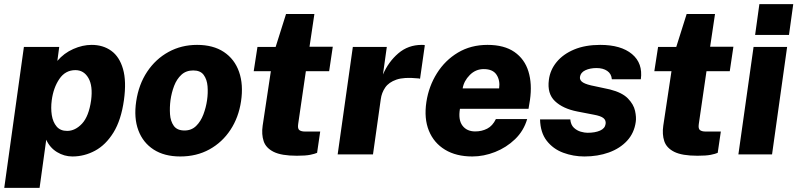

<svg xmlns="http://www.w3.org/2000/svg" viewBox="-22 -743 3837 924"><path d="M-1.5 161 93 -517H263L254 -450Q286 -487.5 330.8 -507.2Q375.5 -527 419 -527Q474 -527 513.5 -498.5Q553 -470 570 -411Q587 -352 574.5 -261.5Q561 -165 524 -105.2Q487 -45.5 435.5 -17.8Q384 10 326.5 10Q287 10 252.5 -11Q218 -32 200.5 -70.5L168.5 161ZM301 -113Q340 -113 372.8 -148Q405.5 -183 416.5 -260.5Q425.5 -329.5 403.5 -367.5Q381.5 -405.5 341 -405.5Q292.5 -405.5 263.8 -363.2Q235 -321 227 -260.5Q222 -223 227.2 -189.2Q232.5 -155.5 250.5 -134.2Q268.5 -113 301 -113Z M845.5 10Q769 10 717.5 -23.2Q666 -56.5 643.8 -116Q621.5 -175.5 633.5 -255.5Q645.5 -336.5 686.2 -397.8Q727 -459 789 -493Q851 -527 926.5 -527Q1004 -527 1055.5 -492.8Q1107 -458.5 1128.5 -397.2Q1150 -336 1138 -255.5Q1126.5 -178 1087 -118Q1047.5 -58 985.8 -24Q924 10 845.5 10ZM866 -115Q899.5 -115 921.8 -136.8Q944 -158.5 956.8 -192.2Q969.5 -226 974.5 -261Q979.5 -295.5 976.8 -328.2Q974 -361 958.2 -382.5Q942.5 -404 908 -404Q873.5 -404 851 -383.2Q828.5 -362.5 816 -329.8Q803.5 -297 798.5 -261Q794 -227 796.2 -193.2Q798.5 -159.5 814.5 -137.2Q830.5 -115 866 -115Z M1406.5 6.5Q1332.5 6.5 1295 -12.2Q1257.5 -31 1246.8 -63.8Q1236 -96.5 1242 -138L1281.5 -400.5H1199L1217 -517H1304.5L1354.5 -675.5H1491L1467.5 -518H1579.5L1562 -400.5H1450L1413 -146.5Q1409.5 -123.5 1418.8 -116.8Q1428 -110 1445.5 -110H1519L1504 -7.5Q1493 -2.5 1470.8 2Q1448.5 6.5 1406.5 6.5Z M1603 0 1676 -517H1839.5L1821 -384.5Q1847 -445 1894.5 -486Q1942 -527 2008 -527Q2020 -527 2022.5 -525.5L1999.5 -364Q1997 -365 1993.5 -365.5Q1990 -366 1986.5 -366Q1922.5 -372.5 1885.8 -359.8Q1849 -347 1831.8 -321.8Q1814.5 -296.5 1810.5 -265.5L1773 0Z M2251 10Q2173.5 10 2119.8 -22.5Q2066 -55 2042 -114Q2018 -173 2030 -252.5Q2041.5 -328 2080.8 -390.5Q2120 -453 2182 -490Q2244 -527 2324 -527Q2404.5 -527 2453.8 -492.8Q2503 -458.5 2521.2 -398.8Q2539.5 -339 2528.5 -262L2521.5 -219.5H2191.5Q2182.5 -166.5 2203.5 -138.5Q2224.5 -110.5 2265 -110.5Q2296.5 -110.5 2322.5 -123.8Q2348.5 -137 2364.5 -170H2515Q2498.5 -113.5 2456.8 -73.2Q2415 -33 2360.5 -11.5Q2306 10 2251 10ZM2204.5 -317.5H2380Q2385.5 -355.5 2367.8 -383Q2350 -410.5 2306 -410.5Q2267 -410.5 2238.8 -382Q2210.5 -353.5 2204.5 -317.5Z M2790.5 10Q2737 10 2688.5 -8Q2640 -26 2609.2 -65.5Q2578.5 -105 2577 -168.5H2722.5Q2725 -142 2739.8 -128.2Q2754.5 -114.5 2773 -109.2Q2791.5 -104 2805.5 -104Q2842 -104 2865.8 -114.5Q2889.5 -125 2892.5 -146.5Q2895 -164 2882.2 -174.5Q2869.5 -185 2836 -191L2756 -206.5Q2687 -220 2648.8 -256.2Q2610.5 -292.5 2619.5 -359Q2625.5 -406.5 2656.8 -444.5Q2688 -482.5 2741.2 -504.8Q2794.5 -527 2866.5 -527Q2966.5 -527 3019.5 -482.8Q3072.5 -438.5 3062 -361.5H2922.5Q2920.5 -388 2900.2 -401.8Q2880 -415.5 2849 -415.5Q2817.5 -415.5 2794.8 -404.8Q2772 -394 2769 -372.5Q2767 -356 2784 -345.8Q2801 -335.5 2841.5 -328L2913.5 -312.5Q2972.5 -297.5 3000 -269Q3027.5 -240.5 3034.2 -209.5Q3041 -178.5 3037.5 -156Q3030 -102.5 2995.8 -65.5Q2961.5 -28.5 2908.2 -9.2Q2855 10 2790.5 10Z M3334.5 6.5Q3260.5 6.5 3223 -12.2Q3185.5 -31 3174.8 -63.8Q3164 -96.5 3170 -138L3209.5 -400.5H3127L3145 -517H3232.5L3282.5 -675.5H3419L3395.5 -518H3507.5L3490 -400.5H3378L3341 -146.5Q3337.5 -123.5 3346.8 -116.8Q3356 -110 3373.5 -110H3447L3432 -7.5Q3421 -2.5 3398.8 2Q3376.5 6.5 3334.5 6.5Z M3612 -575 3632.5 -723H3795.5L3775 -575ZM3531.5 0 3604.5 -517H3766L3693.5 0Z"/></svg>

Font: Public Sans ExtraBold
Style: Italic
Weight: 800
Italic angle: -8°
Designer: The Public Sans project authors (U.S. Web Design System). Libre Franklin designed by Pablo Impallari and Rodrigo Fuenzal
Version: Version 1.007; ttfautohint (v1.8.1) -l 8 -r 50 -G 200 -x 14 